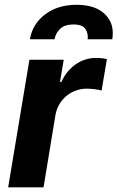

<svg xmlns="http://www.w3.org/2000/svg" viewBox="-20 -801 502 821"><path d="M14.9 0 105.8 -545.5H252.5L236.5 -450.3H242.2Q253.9 -475.9 270.1 -495Q286.2 -514.2 305.4 -527.2Q324.6 -540.1 346.2 -546.7Q367.9 -553.3 390.6 -553.3Q403.8 -553.3 415.3 -552Q426.8 -550.8 437.1 -548.3L414.4 -413.7Q409.8 -415.5 402.3 -416.9Q394.9 -418.3 386.4 -419.4Q377.8 -420.5 368.8 -421.2Q359.7 -421.9 351.6 -421.9Q326.3 -421.9 303.8 -413.5Q281.2 -405.2 263.3 -390.1Q245.4 -375 233.3 -354.2Q221.2 -333.5 217 -308.6L166.2 0ZM172.6 -739.3Q226.6 -780.5 307.9 -780.5Q388.5 -780.5 429.7 -739.3Q451 -718 458.1 -691.8Q465.2 -665.5 460.2 -633.2H354.8Q358 -658 345.2 -677.2Q332.4 -696.4 294.4 -696.4Q255.7 -696.4 236.5 -677.2Q217 -657.7 213.4 -633.2H108Q118.6 -698.2 172.6 -739.3Z"/></svg>

Font: Inter P
Style: Bold Italic
Weight: 700
Italic angle: 9.39999°
Designer: Rasmus Andersson
Foundry: rsms
Version: Version 3.018;git-588b23468